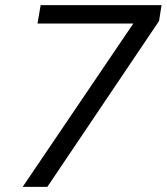

<svg xmlns="http://www.w3.org/2000/svg" viewBox="-20 -725 647 745"><path d="M68 0 521.6 -669.6 520.2 -633.6H125.5L137.7 -705H606.8L597.1 -643.5L163.7 0Z"/></svg>

Font: Mulish ExtraLight
Style: Italic
Weight: 200
Italic angle: -9°
Designer: Vernon Adams
Foundry: Vernon Adams
Version: Version 3.603